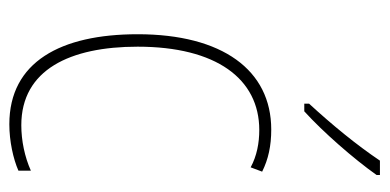

<svg xmlns="http://www.w3.org/2000/svg" viewBox="-226 -578 814 401"><g transform="rotate(90 180.5 -377.0)"><path d="M345 -757V-764H315C282 -715 241 -665 196 -616V-606H212C255 -645 311 -709 345 -757ZM239 10C274 10 311 2 336 -9V-35C307 -22 273 -15 241 -15C125 -15 77 -117 77 -258C77 -422 144 -512 251 -512C278 -512 305 -507 329 -494L338 -518C312 -531 284 -537 250 -537C126 -537 51 -435 51 -258C51 -97 109 10 239 10Z"/></g></svg>

Font: Noto Sans Thai Looped Condensed Thin
Style: Regular
Weight: 100
Width: 3
Designer: Sasikarn Vongin, Ben Mitchell
Foundry: The Fontpad Ltd
Version: Version 1.001